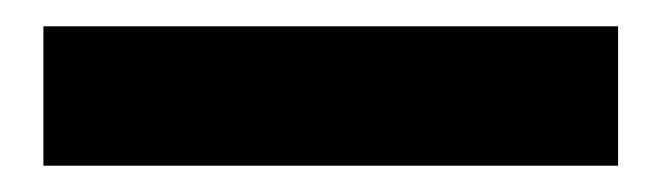

<svg xmlns="http://www.w3.org/2000/svg" viewBox="-20 -22 503 146"><path d="M13 104V-2H450V104Z"/></svg>

Font: Faustina ExtraBold
Style: Regular
Weight: 800
Designer: Alfonso Garcia
Foundry: http://www.omnibus-type.com
Version: Version 1.200